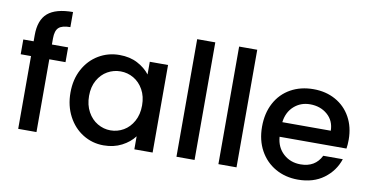

<svg xmlns="http://www.w3.org/2000/svg" viewBox="-75 -976 2304 1190"><g transform="rotate(10 1077.5 -381.5)"><path d="M306 -458H204V0H89V-458H24V-551H89V-590Q89 -685 139.5 -728.5Q190 -772 298 -772V-677Q246 -677 225 -657.5Q204 -638 204 -590V-551H306Z M629 -560Q694 -560 742.5 -534.5Q791 -509 820 -471V-551H935V0H820V-82Q791 -43 741 -17Q691 9 627 9Q556 9 497 -27.5Q438 -64 403.5 -129.5Q369 -195 369 -278Q369 -361 403.5 -425Q438 -489 497.5 -524.5Q557 -560 629 -560ZM653 -461Q609 -461 571 -439.5Q533 -418 509.5 -376.5Q486 -335 486 -278Q486 -221 509.5 -178Q533 -135 571.5 -112.5Q610 -90 653 -90Q697 -90 735 -112Q773 -134 796.5 -176.5Q820 -219 820 -276Q820 -333 796.5 -375Q773 -417 735 -439Q697 -461 653 -461Z M1199 -740V0H1085V-740Z M1463 -740V0H1349V-740Z M2114 -233H1693Q1698 -167 1742 -127Q1786 -87 1850 -87Q1942 -87 1980 -164H2103Q2078 -88 2012.5 -39.5Q1947 9 1850 9Q1771 9 1708.5 -26.5Q1646 -62 1610.5 -126.5Q1575 -191 1575 -276Q1575 -361 1609.5 -425.5Q1644 -490 1706.5 -525Q1769 -560 1850 -560Q1928 -560 1989 -526Q2050 -492 2084 -430.5Q2118 -369 2118 -289Q2118 -258 2114 -233ZM1999 -325Q1998 -388 1954 -426Q1910 -464 1845 -464Q1786 -464 1744 -426.5Q1702 -389 1694 -325Z"/></g></svg>

Font: Poppins-Tabular Medium
Style: Regular
Weight: 500
Designer: Ninad Kale (Devanagari), Jonny Pinhorn (Latin)
Foundry: Indian Type Foundry
Version: Version 4.004